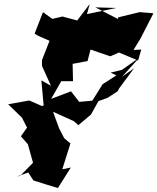

<svg xmlns="http://www.w3.org/2000/svg" viewBox="-20 -886 791 965"><path d="M682 -825 575 -799 572 -791 459 -849 564 -846 417 -815 431 -866 368 -783 294 -803 243 -791 196 -825 154 -717 172 -706 229 -681 191 -584V-555L236 -455L188 -482L200 -349L127 -381L21 -362L90 -295L116 -245L85 -201L120 -161L146 -68L81 -2L66 1L122 -19L148 21C189 34 230 47 271 59L336 -44L293 -35L334 -165L303 -191L277 -241C262 -282 247 -321 234 -363L188 -353L232 -331L351 -277L374 -257L437 -310L475 -378L520 -394L571 -427L579 -442L654 -543L593 -500L681 -597L593 -535L536 -521L565 -507L496 -463L444 -380L378 -374L337 -427L237 -389L288 -478H347L345 -565L420 -579L435 -637L534 -603L578 -622L674 -582L690 -637L651 -635L687 -694L751 -819L732 -821Z"/></svg>

Font: Hussar Lance
Style: ExBdObl
Weight: 700
Foundry: Cannot Into Space Fonts, PlusOne Fonts
Version: Version 2.270